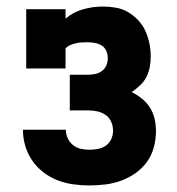

<svg xmlns="http://www.w3.org/2000/svg" viewBox="-20 -558 540 586"><path d="M252 8Q228 8 203 4.5Q178 1 155 -8Q132 -17 112 -32.5Q92 -48 78 -68.5Q64 -89 57 -113Q50 -137 50 -162H181Q181 -149 186.5 -136.5Q192 -124 202.5 -115.5Q213 -107 226 -104Q239 -101 252 -101Q266 -101 279 -103.5Q292 -106 303 -113.5Q314 -121 319.5 -133.5Q325 -146 325 -159Q325 -159 325 -159Q325 -159 325 -160Q325 -173 319.5 -186Q314 -199 302.5 -207Q291 -215 277.5 -218Q264 -221 250 -221H193V-330H250Q261 -330 272 -332.5Q283 -335 292 -342Q301 -349 305 -359.5Q309 -370 309 -381Q309 -392 304.5 -402.5Q300 -413 290.5 -419Q281 -425 269.5 -427Q258 -429 247 -429Q238 -429 229 -428.5Q220 -428 211.5 -426Q203 -424 194.5 -420.5Q186 -417 180 -410V-349H60V-530H180V-501Q203 -521 233 -529.5Q263 -538 294 -538Q314 -538 334 -534.5Q354 -531 371 -521Q388 -511 402 -496Q416 -481 424 -463Q432 -445 436 -425.5Q440 -406 440 -386Q440 -369 437 -353Q434 -337 426.5 -322.5Q419 -308 407 -297Q395 -286 382 -277Q398 -269 413 -257Q428 -245 438 -229Q448 -213 452 -194.5Q456 -176 456 -157Q456 -133 449.5 -108.5Q443 -84 428.5 -64Q414 -44 393.5 -29.5Q373 -15 349.5 -6.5Q326 2 301.5 5Q277 8 252 8Z"/></svg>

Font: Iosevka Slab Heavy
Style: Regular
Weight: 900
Monospace: yes
Designer: Belleve Invis
Foundry: Belleve Invis
Version: Version 11.1.0; ttfautohint (v1.8.3)